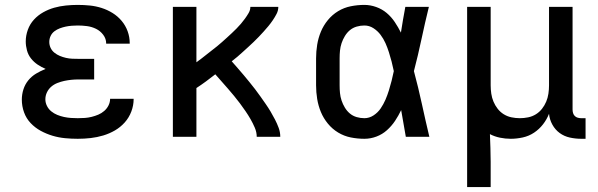

<svg xmlns="http://www.w3.org/2000/svg" viewBox="-20 -558 2440 783"><path d="M297 8Q271 8 245 5.5Q219 3 194 -4.5Q169 -12 146 -24.5Q123 -37 105 -56Q87 -75 78 -100Q69 -125 69 -152Q69 -173 75.5 -193.5Q82 -214 95.5 -230.5Q109 -247 127.5 -258Q146 -269 166 -277Q149 -284 133.5 -294.5Q118 -305 106.5 -319.5Q95 -334 90 -352.5Q85 -371 85 -389Q85 -413 93.5 -436.5Q102 -460 118.5 -478Q135 -496 156.5 -508Q178 -520 201 -526.5Q224 -533 248.5 -535.5Q273 -538 297 -538Q322 -538 346.5 -535.5Q371 -533 394.5 -525.5Q418 -518 439 -505Q460 -492 476 -473Q492 -454 500.5 -430.5Q509 -407 509 -383Q509 -382 509 -381.5Q509 -381 509 -380H413Q413 -380 413 -380.5Q413 -381 413 -381Q413 -400 401 -416Q389 -432 371.5 -440.5Q354 -449 335 -451.5Q316 -454 297 -454Q285 -454 272.5 -453Q260 -452 248 -449.5Q236 -447 224 -442.5Q212 -438 202 -430.5Q192 -423 186.5 -411.5Q181 -400 181 -387Q181 -374 186.5 -362.5Q192 -351 202 -343Q212 -335 224 -330Q236 -325 249 -322Q262 -319 274.5 -318.5Q287 -318 300 -318H364V-234H300Q285 -234 270.5 -232.5Q256 -231 242 -228Q228 -225 214 -219.5Q200 -214 189 -204.5Q178 -195 171.5 -181.5Q165 -168 165 -153Q165 -139 171.5 -126Q178 -113 189 -104Q200 -95 213.5 -89.5Q227 -84 241 -81Q255 -78 269 -77Q283 -76 297 -76Q312 -76 326 -77Q340 -78 354 -81.5Q368 -85 381 -90.5Q394 -96 405 -105.5Q416 -115 422.5 -128Q429 -141 429 -155H525Q525 -155 525 -154.5Q525 -154 525 -154Q525 -128 515.5 -103Q506 -78 488.5 -58.5Q471 -39 448.5 -26Q426 -13 401 -5.5Q376 2 350 5Q324 8 297 8Z M685 0V-530H781V-304Q792 -312 802.5 -320Q813 -328 823.5 -336.5Q834 -345 844.5 -353Q855 -361 865.5 -369.5Q876 -378 886 -387Q896 -396 906 -405Q916 -414 925.5 -423Q935 -432 944.5 -441.5Q954 -451 962.5 -461Q971 -471 979 -482Q987 -493 994 -505Q1001 -517 1001 -530H1115Q1115 -530 1115 -530Q1115 -530 1115 -530Q1115 -530 1115 -530Q1115 -530 1115 -530Q1115 -515 1108 -501.5Q1101 -488 1092.5 -475.5Q1084 -463 1074.5 -451.5Q1065 -440 1055 -429Q1045 -418 1035 -407.5Q1025 -397 1014 -386.5Q1003 -376 992 -366Q981 -356 970 -346Q959 -336 948 -326.5Q937 -317 925 -308Q937 -294 949.5 -280Q962 -266 974 -251.5Q986 -237 997.5 -223Q1009 -209 1020.5 -194Q1032 -179 1042.5 -164Q1053 -149 1063.5 -134Q1074 -119 1083.5 -103Q1093 -87 1101.5 -70.5Q1110 -54 1116.5 -36.5Q1123 -19 1123 0H1027Q1027 -19 1019 -37.5Q1011 -56 1001.5 -72.5Q992 -89 981 -105Q970 -121 958.5 -136.5Q947 -152 934.5 -167Q922 -182 909.5 -196.5Q897 -211 884 -225.5Q871 -240 858 -255Q839 -240 820 -226Q801 -212 781 -199V0Z M1466 8Q1438 8 1410.5 2.5Q1383 -3 1359 -17.5Q1335 -32 1317 -54Q1299 -76 1288.5 -101.5Q1278 -127 1273.5 -154.5Q1269 -182 1269 -210V-320Q1269 -348 1273.5 -375.5Q1278 -403 1288.5 -428.5Q1299 -454 1317 -476Q1335 -498 1359 -512.5Q1383 -527 1410.5 -532.5Q1438 -538 1466 -538Q1490 -538 1514 -529.5Q1538 -521 1557 -505Q1576 -489 1590 -468Q1604 -447 1615 -425Q1619 -451 1623.5 -477.5Q1628 -504 1633 -530H1729Q1713 -465 1699 -399Q1685 -333 1668 -268Q1686 -201 1700.5 -134Q1715 -67 1731 0H1635Q1630 -27 1625.5 -54.5Q1621 -82 1616 -109Q1605 -86 1591 -65Q1577 -44 1558 -27Q1539 -10 1515 -1Q1491 8 1466 8ZM1466 -76Q1486 -76 1503.5 -87.5Q1521 -99 1532.5 -116Q1544 -133 1552 -151.5Q1560 -170 1566 -189.5Q1572 -209 1577 -228.5Q1582 -248 1586 -268Q1582 -288 1577 -307Q1572 -326 1566 -345Q1560 -364 1552 -382Q1544 -400 1532 -416Q1520 -432 1503 -443Q1486 -454 1466 -454Q1450 -454 1434.5 -449.5Q1419 -445 1407 -435Q1395 -425 1386.5 -411Q1378 -397 1373 -382Q1368 -367 1366.5 -351.5Q1365 -336 1365 -320V-210Q1365 -194 1366.5 -178.5Q1368 -163 1373 -148Q1378 -133 1386.5 -119Q1395 -105 1407 -95Q1419 -85 1434.5 -80.5Q1450 -76 1466 -76Z M1885 205V-530H1981V-210Q1981 -193 1983.5 -176Q1986 -159 1992.5 -143.5Q1999 -128 2009.5 -114.5Q2020 -101 2034.5 -92Q2049 -83 2066 -79.5Q2083 -76 2100 -76Q2117 -76 2134 -79.5Q2151 -83 2165.5 -92Q2180 -101 2190.5 -114.5Q2201 -128 2207.5 -143.5Q2214 -159 2216.5 -176Q2219 -193 2219 -210V-530H2315V-111Q2315 -104 2317 -97Q2319 -90 2324 -85Q2329 -80 2336 -78Q2343 -76 2350 -76H2368V8H2350Q2327 8 2304 3Q2281 -2 2262.5 -15.5Q2244 -29 2232.5 -50Q2221 -71 2219 -94Q2210 -71 2194.5 -51Q2179 -31 2158 -17Q2137 -3 2112 2.5Q2087 8 2063 8Q2041 8 2019 3.5Q1997 -1 1978 -11Q1979 17 1980 45.5Q1981 74 1981 102V205Z"/></svg>

Font: Iosevka Curly Medium Extended
Style: Regular
Weight: 500
Width: 7
Monospace: yes
Designer: Belleve Invis
Foundry: Belleve Invis
Version: Version 11.1.0; ttfautohint (v1.8.3)